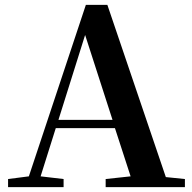

<svg xmlns="http://www.w3.org/2000/svg" viewBox="-20 -765 786 785"><path d="M328 -622 440 -275H219ZM412 0H736V-33L658 -41L419 -745H331L98 -44L13 -33V0H240V-33L146 -44L208 -241H450L514 -44L412 -33Z"/></svg>

Font: Source Han Serif CN
Style: Bold
Weight: 700
Designer: Ryoko NISHIZUKA 西塚涼子 (kana & ideographs); Frank Grießhammer (Latin, Greek & Cyrillic); Wenlong ZHANG 张文龙 (bopomofo); San
Foundry: Adobe
Version: Version 2.003;hotconv 1.1.1;makeotfexe 2.6.0